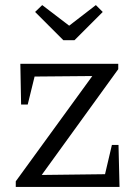

<svg xmlns="http://www.w3.org/2000/svg" viewBox="-20 -735 533 755"><path d="M42 0V-22L343 -436L116 -434L89 -324H63L60 -484H445V-463L144 -47L393 -50L420 -165H446L450 0ZM229 -577 118 -688 146 -715 252 -634 357 -715 384 -688 273 -577Z"/></svg>

Font: Piazzolla 24pt
Style: Regular
Weight: 400
Designer: Juan Pablo del Peral
Foundry: Huerta Tipografica
Version: Version 2.005